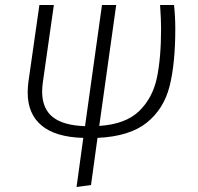

<svg xmlns="http://www.w3.org/2000/svg" viewBox="-20 -543 794 770"><path d="M371 10 345 199 287 207 314 10Q203 7 147 -39.5Q91 -86 91 -172Q91 -193 94 -215L138 -523H196L152 -214Q149 -193 149 -176Q149 -108 191 -74Q233 -40 321 -37L389 -523H446L378 -38Q484 -45 538 -97.5Q592 -150 609 -230Q626 -310 626 -428Q626 -465 622 -523H678Q683 -475 683 -427Q683 -288 660 -197Q637 -106 568.5 -51Q500 4 371 10Z"/></svg>

Font: Fira Sans Light
Style: Italic
Weight: 300
Italic angle: -8°
Designer: bBox Type GmbH & Carrois Corporate GbR & Edenspiekermann AG
Foundry: bBox Type GmbH & Carrois Corporate GbR & Edenspiekermann AG
Version: Version 4.301